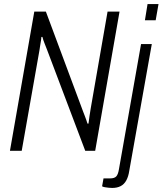

<svg xmlns="http://www.w3.org/2000/svg" viewBox="-20 -743 801 946"><path d="M29 0 149 -686H206L390 -192Q393 -185 397 -174Q401 -163 405 -152.5Q409 -142 411 -134H416Q418 -150 421 -171Q424 -192 427 -209L510 -686H569L449 0H400L211 -500Q207 -511 200 -528Q193 -545 189 -561H184Q183 -547 179.5 -528.5Q176 -510 174 -493L87 0ZM694 -643 707 -723H761L747 -643ZM533 183Q525 183 515.5 182Q506 181 497 179.5Q488 178 483 175L490 136H522Q544 136 553 126Q562 116 566 91L675 -526H728L617 98Q613 126 602.5 145.5Q592 165 574.5 174Q557 183 533 183Z"/></svg>

Font: Archivo Condensed ExtraLight
Style: Italic
Weight: 250
Width: 3
Italic angle: -10°
Designer: Hector Gatti
Foundry: Omnibus-Type
Version: Version 2.001